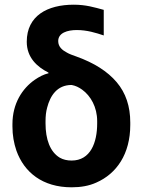

<svg xmlns="http://www.w3.org/2000/svg" viewBox="-20 -788 604 818"><path d="M307 -660C351 -660 389 -648 422 -637V-746C381 -757 346 -768 294 -768C182 -768 94 -721 94 -610C94 -543 138 -503 186 -479L187 -476C166 -471 147 -461 128 -448C75 -411 33 -347 33 -259V-249C33 -212 39 -178 50 -146C83 -54 161 10 285 10C324 10 359 4 390 -10C477 -48 535 -132 535 -256V-266C535 -335 516 -392 477 -438C438 -484 381 -520 306 -547C289 -553 275 -558 265 -564C246 -574 228 -588 228 -613C228 -648 267 -660 307 -660ZM174 -262V-272C174 -293 176 -312 181 -330C194 -380 223 -426 285 -426C302 -423 316 -416 330 -406C366 -380 394 -332 394 -272V-262C394 -181 366 -104 285 -104C266 -104 249 -108 235 -116C193 -141 174 -195 174 -262Z"/></svg>

Font: Asimov
Style: Regular
Weight: 500
Designer: Google
Version: Version 2.000980; 2014